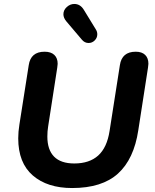

<svg xmlns="http://www.w3.org/2000/svg" viewBox="-20 -939 781 969"><path d="M72 -241Q72 -274 78 -311L125 -610Q135 -678 205 -678Q237 -678 254 -662Q271 -646 271 -617Q271 -612 269 -598L223 -301Q219 -277 219 -250Q219 -183 253 -148.5Q287 -114 355 -114Q431 -114 475.5 -154Q520 -194 533 -278L585 -610Q595 -678 665 -678Q696 -678 712.5 -662Q729 -646 729 -617Q729 -612 727 -598L678 -282Q656 -136 575.5 -63Q495 10 344 10Q219 10 145.5 -53.5Q72 -117 72 -241ZM300 -867Q300 -888 317 -903.5Q334 -919 355 -919Q386 -919 404 -888L464 -790Q471 -779 471 -766Q471 -748 458 -735Q445 -722 427 -722Q407 -722 393 -739L315 -831Q300 -849 300 -867Z"/></svg>

Font: SN Pro Bold
Style: Bold Italic
Weight: 700
Italic angle: -9°
Designer: Tobias Whetton
Foundry: Supernotes
Version: Version 1.003